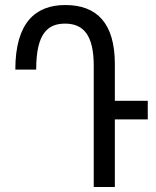

<svg xmlns="http://www.w3.org/2000/svg" viewBox="-20 -744 621 764"><path d="M437 0V-269H568V-343H437V-489C437 -650 367 -724 240 -724C121 -724 41 -654 41 -467H124C124 -610 169 -650 239 -650C312 -650 353 -604 353 -483V0Z"/></svg>

Font: Noto Sans Armenian ExtraCondensed
Style: Regular
Weight: 400
Width: 2
Designer: Monotype Design Team
Foundry: Monotype Imaging Inc.
Version: Version 2.008